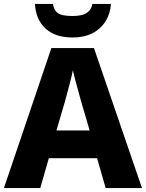

<svg xmlns="http://www.w3.org/2000/svg" viewBox="-20 -963 747 983"><path d="M521 0 477 -153H230L186 0H0L243 -717H461L707 0ZM397 -438Q392 -456 383.5 -486.5Q375 -517 366.5 -549Q358 -581 353 -603Q349 -581 340.5 -548.5Q332 -516 324 -485.5Q316 -455 311 -438L269 -295H439ZM548 -943Q545 -893 520 -853.5Q495 -814 452.5 -792.5Q410 -771 352 -771Q262 -771 212.5 -817.5Q163 -864 159 -943H251Q256 -915 269 -902Q282 -889 303.5 -885Q325 -881 352 -881Q375 -881 396 -885.5Q417 -890 432.5 -903.5Q448 -917 453 -943Z"/></svg>

Font: Noto Sans Hebrew ExtraBold
Style: Regular
Weight: 800
Designer: Monotype Design Team
Foundry: Monotype Imaging Inc.
Version: Version 2.003